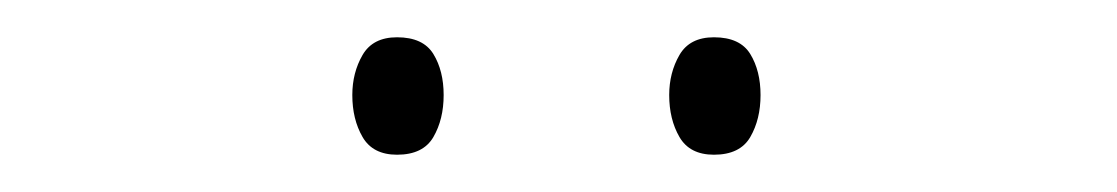

<svg xmlns="http://www.w3.org/2000/svg" viewBox="-20 -724 599 103"><path d="M169 -673Q169 -685 174.5 -694.5Q180 -704 193 -704Q207 -704 212.5 -695Q218 -686 218 -673Q218 -660 212.5 -650.5Q207 -641 193 -641Q180 -641 174.5 -650.5Q169 -660 169 -673ZM339 -673Q339 -685 344.5 -694.5Q350 -704 363 -704Q377 -704 382.5 -695Q388 -686 388 -673Q388 -660 382.5 -650.5Q377 -641 363 -641Q350 -641 344.5 -650.5Q339 -660 339 -673Z"/></svg>

Font: Noto Sans Bengali SemiCondensed Thin
Style: Regular
Weight: 100
Width: 4
Designer: Joana Ranito - Universal Thirst; Jelle Bosma - Monotype Design Team
Foundry: Universal Thirst ehf.
Version: Version 3.000; ttfautohint (v1.8.4.7-5d5b)